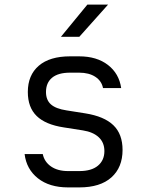

<svg xmlns="http://www.w3.org/2000/svg" viewBox="-20 -805 640 835"><path d="M276 10Q195 10 145 -29.5Q95 -69 87 -135H166Q173 -101 202 -81Q231 -61 276 -61H325Q378 -61 406 -84.5Q434 -108 434 -148Q434 -185 409.5 -208Q385 -231 340 -238L257 -251Q178 -263 139.5 -300.5Q101 -338 101 -405Q101 -478 148.5 -519Q196 -560 285 -560H324Q401 -560 449.5 -522.5Q498 -485 507 -422H428Q422 -453 394.5 -471Q367 -489 324 -489H285Q233 -489 206.5 -467Q180 -445 180 -405Q180 -370 201.5 -351Q223 -332 269 -325L351 -312Q433 -299 473 -260.5Q513 -222 513 -153Q513 -77 464.5 -33.5Q416 10 325 10ZM325 -645H245L360 -785H450Z"/></svg>

Font: JetBrains Mono Semi Light
Style: Regular
Weight: 350
Monospace: yes
Designer: Philipp Nurullin, Konstantin Bulenkov
Foundry: JetBrains
Version: 2.002